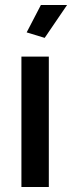

<svg xmlns="http://www.w3.org/2000/svg" viewBox="-20 -750 289 770"><path d="M159.2 -598.1 86.9 -620.1 144 -730H249ZM65.9 0V-522.9H175.8V0Z"/></svg>

Font: Rawline SemiBold
Style: Regular
Weight: 600
Designer: Matt McInerney, Pablo Impallari, Rodrigo Fuenzalida
Foundry: Matt McInerney, Pablo Impallari, Rodrigo Fuenzalida
Version: Version 4.020;PS 004.020;hotconv 1.0.88;makeotf.lib2.5.64775